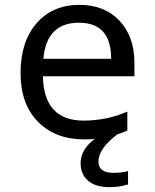

<svg xmlns="http://www.w3.org/2000/svg" viewBox="-20 -566 640 793"><path d="M535.2 -251H157.2Q161.1 -67.9 325.2 -67.9Q420.4 -67.9 505.9 -105V-26.9Q424.8 9.8 328.1 9.8Q208.5 9.8 136.7 -63.2Q64.9 -136.2 64.9 -264.2Q64.9 -394 131.1 -470Q197.3 -545.9 308.1 -545.9Q411.6 -545.9 473.4 -480.5Q535.2 -415 535.2 -306.2ZM159.2 -323.2H439Q439 -472.2 306.2 -472.2Q171.9 -472.2 159.2 -323.2ZM508.8 140.6V195.8Q473.1 207 432.6 207Q374.5 207 343.8 180.4Q313 153.8 313 107.9Q313 37.6 405.8 -15.1H469.7Q386.7 45.9 386.7 101.1Q386.7 147.9 448.7 147.9Q481 147.9 508.8 140.6Z"/></svg>

Font: Apple Sans Adjectives
Style: Regular
Weight: 400
Monospace: yes
Foundry: Apple Sans Adjectives
Version: Version 0.01